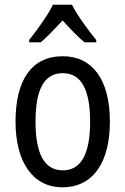

<svg xmlns="http://www.w3.org/2000/svg" viewBox="-20 -786 533 816"><path d="M286 -766H205C184 -722 140 -662 104 -616V-606H153C181 -629 213 -664 246 -699C278 -664 309 -631 339 -606H389V-616C354 -659 308 -721 286 -766ZM447 -269C447 -450 371 -547 247 -547C114 -547 46 -446 46 -269C46 -98 119 10 245 10C378 10 447 -99 447 -269ZM131 -269C131 -404 166 -475 247 -475C326 -475 363 -404 363 -269C363 -134 326 -62 247 -62C167 -62 131 -135 131 -269Z"/></svg>

Font: Noto Sans Gujarati Condensed
Style: Regular
Weight: 400
Width: 3
Designer: Jelle Bosma - Monotype Design Team, Universal Thirst
Foundry: Monotype Imaging Inc.
Version: Version 2.106